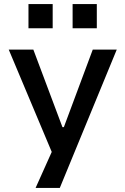

<svg xmlns="http://www.w3.org/2000/svg" viewBox="-20 -744 617 944"><path d="M155 180 255 -43V52L23 -500H144L287 -119H294L436 -500H554L274 180ZM337 -605V-724H456V-605ZM120 -605V-724H239V-605Z"/></svg>

Font: Nunito Sans 6pt SemiBold
Style: Regular
Weight: 600
Version: Version 3.101;gftools[0.9.27]